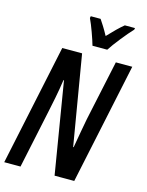

<svg xmlns="http://www.w3.org/2000/svg" viewBox="-136 -1013 835 1094"><g transform="rotate(15 281.0 -465.5)"><path d="M313 -771H400C423 -808 487 -888 519 -921L521 -931H461C435 -910 405 -880 371 -844C350 -883 331 -912 318 -931H260L258 -920C276 -883 303 -807 313 -771ZM-1 0H95L168 -345C176 -382 194 -467 204 -539H207L296 0H412L563 -714H466L390 -358C383 -319 370 -252 359 -185H356L267 -714H150Z"/></g></svg>

Font: Noto Sans UI Condensed Medium
Style: Italic
Weight: 500
Width: 3
Italic angle: -12°
Designer: Monotype Design Team
Foundry: Monotype Imaging Inc.
Version: Version 1.901